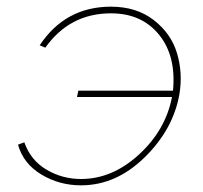

<svg xmlns="http://www.w3.org/2000/svg" viewBox="-20 -547 609 576"><path d="M313 -527Q389 -527 441 -487Q493 -447 511 -387.5Q529 -328 518 -263Q499 -158 413.5 -74.5Q328 9 223 9Q158 9 104 -23.5Q50 -56 34 -113L53 -120Q72 -66 119.5 -38Q167 -10 223 -10Q317 -10 397 -83.5Q477 -157 496 -256H211L215 -275H499Q509 -379 457 -443Q405 -507 313 -507Q189 -507 116 -404L99 -411Q176 -527 313 -527Z"/></svg>

Font: Raleway-v4020 Thin
Style: Italic
Weight: 250
Italic angle: -12°
Designer: Matt McInerney, Pablo Impallari, Rodrigo Fuenzalida
Foundry: Matt McInerney, Pablo Impallari, Rodrigo Fuenzalida
Version: Version 4.020;PS 004.020;hotconv 1.0.88;makeotf.lib2.5.64775